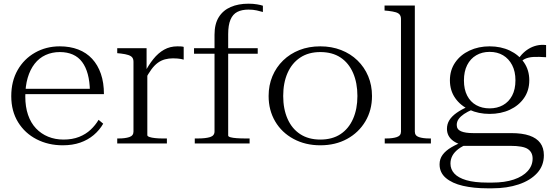

<svg xmlns="http://www.w3.org/2000/svg" viewBox="-20 -777 2998 1040"><path d="M117 -254Q117 -198 132 -154.5Q147 -111 175 -81.5Q203 -52 241 -36.5Q279 -21 324 -21Q372 -21 408.5 -35.5Q445 -50 471 -74.5Q497 -99 514 -128L539 -107Q519 -72 487.5 -45.5Q456 -19 414.5 -4.5Q373 10 320 10Q242 10 178.5 -22.5Q115 -55 78 -115Q41 -175 41 -256Q41 -337 75.5 -397.5Q110 -458 170 -492Q230 -526 304 -526Q359 -526 403.5 -509Q448 -492 479 -458.5Q510 -425 526.5 -377Q543 -329 543 -267H94V-296H493L467 -285Q466 -336 455.5 -375Q445 -414 425 -441Q405 -468 374.5 -481.5Q344 -495 304 -495Q262 -495 227 -479Q192 -463 167.5 -431.5Q143 -400 130 -355.5Q117 -311 117 -254Z M975 -523V-454Q969 -456 960.5 -457.5Q952 -459 941.5 -460Q931 -461 917 -461Q894 -461 873.5 -455.5Q853 -450 835 -437Q817 -424 800 -401Q783 -378 765 -343L761 -379Q784 -424 810.5 -457Q837 -490 869 -508Q901 -526 941 -526Q952 -526 960.5 -525.5Q969 -525 975 -523ZM615 0V-27H623Q658 -27 680.5 -34.5Q703 -42 703 -64V-442Q703 -457 696.5 -465.5Q690 -474 675 -479Q660 -484 635 -487L615 -489V-516H774V-387L778 -389V-45Q778 -39 789.5 -35Q801 -31 820 -29Q839 -27 859 -27H884V0Z M1031 -516H1376V-486H1031ZM1404 -746V-712Q1391 -716 1371 -720.5Q1351 -725 1326 -725Q1290 -725 1265.5 -712.5Q1241 -700 1228.5 -670.5Q1216 -641 1216 -592V-43Q1216 -37 1228.5 -33.5Q1241 -30 1262.5 -28.5Q1284 -27 1310 -27H1332V0H1035V-27H1051Q1094 -27 1118 -34.5Q1142 -42 1142 -65V-589Q1142 -647 1165 -684Q1188 -721 1229.5 -739Q1271 -757 1326 -757Q1351 -757 1372 -753.5Q1393 -750 1404 -746Z M1995 -257Q1995 -180 1959 -119.5Q1923 -59 1860 -24.5Q1797 10 1715 10Q1634 10 1570 -24.5Q1506 -59 1470.5 -119.5Q1435 -180 1435 -257Q1435 -315 1455.5 -364Q1476 -413 1513.5 -449.5Q1551 -486 1602 -506Q1653 -526 1715 -526Q1776 -526 1827.5 -506Q1879 -486 1916.5 -449.5Q1954 -413 1974.5 -364Q1995 -315 1995 -257ZM1514 -257Q1514 -187 1537.5 -133.5Q1561 -80 1606 -50.5Q1651 -21 1715 -21Q1780 -21 1824.5 -50.5Q1869 -80 1892.5 -133.5Q1916 -187 1916 -257Q1916 -328 1892.5 -382Q1869 -436 1824.5 -465.5Q1780 -495 1715 -495Q1651 -495 1606 -465Q1561 -435 1537.5 -381.5Q1514 -328 1514 -257Z M2227 -747V-64Q2227 -42 2249 -34.5Q2271 -27 2306 -27H2314V0H2064V-27H2072Q2107 -27 2129.5 -34.5Q2152 -42 2152 -64V-674Q2152 -688 2145.5 -697Q2139 -706 2124 -710.5Q2109 -715 2084 -718L2063 -720V-747Z M2938 -467Q2898 -470 2870 -468.5Q2842 -467 2822.5 -457.5Q2803 -448 2787 -426L2774 -439Q2789 -463 2806 -481.5Q2823 -500 2843.5 -512.5Q2864 -525 2887.5 -530.5Q2911 -536 2938 -533ZM2632 -160Q2572 -160 2523 -182.5Q2474 -205 2445.5 -246Q2417 -287 2417 -342Q2417 -397 2445.5 -438.5Q2474 -480 2523 -503Q2572 -526 2632 -526Q2693 -526 2741.5 -503Q2790 -480 2818.5 -438.5Q2847 -397 2847 -342Q2847 -287 2818.5 -246Q2790 -205 2741.5 -182.5Q2693 -160 2632 -160ZM2632 -190Q2673 -190 2704.5 -207.5Q2736 -225 2754 -259Q2772 -293 2772 -342Q2772 -390 2754 -424.5Q2736 -459 2705 -477.5Q2674 -496 2632 -496Q2591 -496 2559.5 -477.5Q2528 -459 2510.5 -424.5Q2493 -390 2493 -341Q2493 -293 2510.5 -259Q2528 -225 2559.5 -207.5Q2591 -190 2632 -190ZM2619 243Q2546 243 2487.5 229.5Q2429 216 2395 187Q2361 158 2361 113Q2361 84 2377.5 61.5Q2394 39 2425.5 20.5Q2457 2 2503 -15L2518 1Q2484 14 2462.5 30.5Q2441 47 2430.5 66.5Q2420 86 2420 109Q2420 140 2441 163Q2462 186 2506 199Q2550 212 2620 212H2646Q2714 212 2763 195.5Q2812 179 2838.5 149.5Q2865 120 2865 82Q2865 48 2839.5 30.5Q2814 13 2744 13H2482L2483 8Q2454 0 2436 -13Q2418 -26 2409.5 -42.5Q2401 -59 2401 -79Q2401 -105 2414 -126Q2427 -147 2453 -165.5Q2479 -184 2516 -200L2538 -183Q2512 -172 2493.5 -159.5Q2475 -147 2464.5 -132.5Q2454 -118 2454 -100Q2454 -76 2477 -66Q2500 -56 2543 -56H2749Q2809 -56 2848 -42.5Q2887 -29 2906.5 -2.5Q2926 24 2926 64Q2926 121 2889 161Q2852 201 2789 222Q2726 243 2647 243Z"/></svg>

Font: Roboto Serif 120pt Expanded Light
Style: Regular
Weight: 300
Width: 7
Designer: Greg Gazdowicz
Foundry: Commercial Type
Version: Version 1.008